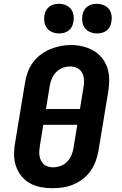

<svg xmlns="http://www.w3.org/2000/svg" viewBox="-20 -983 640 1011"><path d="M256 8Q224 8 193 2Q162 -4 136 -19Q110 -34 91.5 -57.5Q73 -81 63.5 -110Q54 -139 54 -171Q54 -203 60 -234L112 -549Q116 -576 126 -603Q136 -630 153 -653.5Q170 -677 194 -695Q218 -713 244.5 -724Q271 -735 298.5 -740.5Q326 -746 354 -746Q386 -746 416.5 -738.5Q447 -731 473 -716Q499 -701 517.5 -677.5Q536 -654 545.5 -625Q555 -596 555 -564Q555 -532 550 -501L498 -186Q493 -159 483 -132Q473 -105 456 -81.5Q439 -58 415.5 -40Q392 -22 365 -11Q338 0 310.5 4Q283 8 256 8ZM222 -409H401L419 -519Q423 -539 422.5 -559.5Q422 -580 413.5 -597.5Q405 -615 387.5 -624Q370 -633 349 -633Q329 -633 309.5 -625.5Q290 -618 275.5 -603Q261 -588 253 -569Q245 -550 242 -531ZM258 -102Q278 -102 298 -109Q318 -116 333 -131Q348 -146 356 -165.5Q364 -185 367 -204L387 -326H208L190 -216Q188 -203 187 -189.5Q186 -176 188 -163Q190 -150 195.5 -138.5Q201 -127 210 -118.5Q219 -110 232 -106Q245 -102 258 -102ZM490 -807Q472 -807 455 -814Q438 -821 427.5 -834.5Q417 -848 414 -866.5Q411 -885 414 -904Q416 -917 423 -929Q430 -941 441 -949Q452 -957 465 -960Q478 -963 490 -963Q509 -963 526 -956Q543 -949 553.5 -935.5Q564 -922 567 -903.5Q570 -885 566 -866Q564 -853 557.5 -841Q551 -829 540 -821Q529 -813 516 -810Q503 -807 490 -807ZM290 -807Q272 -807 255 -814Q238 -821 227.5 -834.5Q217 -848 214 -866.5Q211 -885 214 -904Q216 -917 223 -929Q230 -941 241 -949Q252 -957 265 -960Q278 -963 290 -963Q309 -963 326 -956Q343 -949 353.5 -935.5Q364 -922 367 -903.5Q370 -885 366 -866Q364 -853 357.5 -841Q351 -829 340 -821Q329 -813 316 -810Q303 -807 290 -807Z"/></svg>

Font: Iosevka Curly Slab XBdExObl
Style: Regular
Weight: 800
Width: 7
Italic angle: -9°
Monospace: yes
Designer: Belleve Invis
Foundry: Belleve Invis
Version: Version 11.1.0; ttfautohint (v1.8.3)